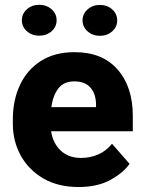

<svg xmlns="http://www.w3.org/2000/svg" viewBox="-20 -750 582 780"><path d="M299.8 9.8Q215.8 9.8 156 -25.1Q96.2 -60.1 64.2 -118.2Q32.2 -176.3 32.2 -246.6V-265.1Q32.2 -343.8 61.5 -405.5Q90.8 -467.3 146.7 -502.7Q202.6 -538.1 283.2 -538.1Q396 -538.1 457.8 -467.5Q519.5 -397 519.5 -279.3V-216.8H187.5Q195.3 -167.5 227.1 -137.9Q258.8 -108.4 309.6 -108.4Q345.7 -108.4 378.4 -122.3Q411.1 -136.2 435.1 -166L506.3 -84.5Q481.9 -48.8 429.2 -19.5Q376.5 9.8 299.8 9.8ZM282.2 -419.4Q238.3 -419.4 216.6 -390.1Q194.8 -360.8 188.5 -314.9H370.1V-326.7Q369.6 -368.2 347.7 -393.8Q325.7 -419.4 282.2 -419.4ZM68.8 -667.5Q68.8 -694.3 89.4 -712.4Q109.9 -730.5 139.2 -730.5Q168.9 -730.5 189.5 -712.4Q210 -694.3 210 -667.5Q210 -641.1 189.5 -623Q168.9 -605 139.2 -605Q109.9 -605 89.4 -623Q68.8 -641.1 68.8 -667.5ZM315.4 -667.5Q315.4 -693.8 335.9 -711.9Q356.4 -730 385.7 -730Q415.5 -730 435.8 -711.9Q456.1 -693.8 456.1 -667.5Q456.1 -640.6 435.8 -622.6Q415.5 -604.5 385.7 -604.5Q356.4 -604.5 335.9 -622.6Q315.4 -640.6 315.4 -667.5Z"/></svg>

Font: Vazirmatn RD ExtraBold
Style: Regular
Weight: 800
Designer: Saber Rastikerdar
Foundry: Saber Rastikerdar
Version: Version 32.102